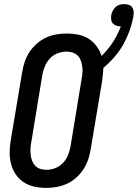

<svg xmlns="http://www.w3.org/2000/svg" viewBox="-20 -906 670 934"><path d="M205 8Q175 8 147 2Q119 -4 96 -19Q73 -34 57.5 -56.5Q42 -79 34.5 -106Q27 -133 27 -162.5Q27 -192 32 -222L88 -556Q92 -581 100.5 -606Q109 -631 123.5 -653Q138 -675 159 -693.5Q180 -712 204 -723Q228 -734 253.5 -738.5Q279 -743 304 -743Q333 -743 360.5 -737.5Q388 -732 410.5 -718Q433 -704 449 -682.5Q465 -661 474 -634Q506 -665 529.5 -701.5Q553 -738 568 -778H566Q555 -778 545 -781.5Q535 -785 528.5 -792.5Q522 -800 521 -810.5Q520 -821 521 -832Q523 -843 528.5 -853.5Q534 -864 542.5 -872Q551 -880 562 -883Q573 -886 584 -886Q596 -886 606.5 -882.5Q617 -879 623 -870.5Q629 -862 630 -850.5Q631 -839 629 -828Q623 -793 610.5 -758Q598 -723 580 -690.5Q562 -658 537 -629Q512 -600 483 -576Q482 -560 480.5 -544.5Q479 -529 477 -513L421 -179Q417 -154 408.5 -129Q400 -104 385.5 -82Q371 -60 350.5 -41.5Q330 -23 305.5 -12Q281 -1 255.5 3.5Q230 8 205 8ZM205 -80Q227 -80 248.5 -88Q270 -96 286 -113Q302 -130 310.5 -151Q319 -172 323 -193L378 -528Q381 -543 381.5 -558Q382 -573 379.5 -587Q377 -601 372 -614Q367 -627 357 -636.5Q347 -646 333 -650.5Q319 -655 304 -655Q282 -655 260.5 -647Q239 -639 223 -622Q207 -605 198.5 -584Q190 -563 186 -542L131 -207Q128 -192 128 -177Q128 -162 130 -148Q132 -134 137.5 -121Q143 -108 152.5 -98.5Q162 -89 176 -84.5Q190 -80 205 -80Z"/></svg>

Font: Iosevka Semibold Oblique
Style: Regular
Weight: 600
Italic angle: -9°
Monospace: yes
Designer: Belleve Invis
Foundry: Belleve Invis
Version: Version 32.5.0; ttfautohint (v1.8.4)